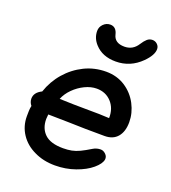

<svg xmlns="http://www.w3.org/2000/svg" viewBox="-138 -857 856 963"><g transform="rotate(20 290.0 -375.5)"><path d="M265 4Q322 4 373 -14Q424 -32 456 -59Q488 -86 492 -110Q494 -126 481.5 -138Q469 -150 455 -150Q433 -150 415 -139Q384 -120 362 -109.5Q340 -99 319.5 -95Q299 -91 274 -91Q207 -91 176 -120.5Q145 -150 145 -200Q145 -207 147 -225L257 -223Q340 -220 449 -220Q494 -220 518 -248.5Q542 -277 542 -327Q542 -376 518 -422Q494 -468 450 -497Q405 -526 348 -526Q285 -526 231.5 -499.5Q178 -473 138.5 -427.5Q99 -382 79 -323Q40 -304 40 -271Q40 -252 53 -236Q50 -223 49.5 -208.5Q49 -194 49 -180Q49 -127 77 -85Q105 -43 154 -20Q203 4 265 4ZM440 -312Q396 -315 313 -315Q254 -315 174 -318Q186 -348 211.5 -373.5Q237 -399 269 -414.5Q301 -430 332 -430Q380 -430 410.5 -397Q441 -364 440 -312ZM373 -590Q451 -590 508 -647Q548 -687 548 -719Q548 -734 537 -744.5Q526 -755 511 -755Q495 -755 483 -744.5Q471 -734 459 -715Q434 -675 389 -675Q337 -675 327 -716Q318 -755 286 -755Q265 -755 249.5 -739.5Q234 -724 234 -703Q234 -664 262 -634Q302 -590 373 -590Z"/></g></svg>

Font: Balsamiq Sans
Style: Italic
Weight: 400
Italic angle: -12°
Designer: Michael Angeles
Foundry: Balsamiq SRL
Version: Version 1.020; ttfautohint (v1.8.4.7-5d5b);gftools[0.9.26]